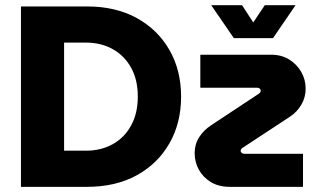

<svg xmlns="http://www.w3.org/2000/svg" viewBox="-20 -725 1255 745"><path d="M61.3 0V-700H317.7Q428.9 -700 510.7 -655Q592.4 -609.9 637.5 -531Q682.7 -452.2 682.7 -350.1Q682.7 -248 637.5 -168.9Q592.4 -89.9 510.7 -44.9Q428.9 0 317.7 0ZM228.7 -140.3H313.7Q371.8 -140.3 417.3 -165.5Q462.7 -190.7 488.7 -238Q514.7 -285.3 514.7 -350.2Q514.7 -415.5 488.7 -462.3Q462.7 -509.1 417.3 -534.4Q372 -559.7 313.7 -559.7H228.7ZM871.7 0Q829.3 0 799 -18Q768.7 -36 752 -65.8Q735.3 -95.7 735.3 -131Q735.3 -165.3 752.8 -192.7Q770.3 -220 799.7 -239.3L983.3 -360.7Q988.3 -363.7 990 -367.2Q991.7 -370.7 991.7 -373Q991.7 -378 987.8 -381.3Q984 -384.7 977.7 -384.7H757.3V-512.7H1032.3Q1071.7 -512.7 1101.5 -494.5Q1131.3 -476.3 1148.7 -446.3Q1166 -416.3 1166 -380.7Q1166 -348 1149.7 -319.5Q1133.3 -291 1105.3 -272.3L921.7 -151.7Q917.7 -149 915.7 -145.8Q913.7 -142.7 913.7 -140Q913.7 -135.3 917.7 -131.8Q921.7 -128.3 928 -128.3H1155.7V0ZM887.3 -577 799.7 -704.7H919.3L962.7 -638L1007.3 -704.7H1126.7L1039.3 -577Z"/></svg>

Font: MuseoModerno Thin
Style: Regular
Weight: 100
Designer: Pablo Cosgaya, Héctor Gatti, Marcela Romero, and the Authors of The MuseoModerno Project.
Foundry: Omnibus-Type Team
Version: Version 1.003